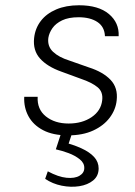

<svg xmlns="http://www.w3.org/2000/svg" viewBox="-20 -505 512 729"><path d="M238 9Q181 9 143.5 -10.8Q106 -30.5 88 -63.8Q70 -97 72 -137.5H123Q120.5 -90 154.2 -63Q188 -36 240.5 -36Q292 -36 327.8 -60.2Q363.5 -84.5 368 -124Q372 -156.5 350 -174.2Q328 -192 288 -205.5L213 -233Q159.5 -252 132 -282.8Q104.5 -313.5 109.5 -360.5Q113.5 -397.5 135 -425.5Q156.5 -453.5 193.5 -469.2Q230.5 -485 280 -485Q354 -485 393.5 -451.8Q433 -418.5 430.5 -367.5H378.5Q377 -403.5 349.8 -421.5Q322.5 -439.5 278.5 -439.5Q240.5 -439.5 216 -427.8Q191.5 -416 179 -398Q166.5 -380 163.5 -361Q159.5 -329 181.5 -308.2Q203.5 -287.5 243.5 -275L317.5 -249Q371 -232 399.8 -201.8Q428.5 -171.5 423 -124Q419.5 -89 396.8 -58.5Q374 -28 334 -9.5Q294 9 238 9ZM151.5 174 161.5 145.5Q201.5 167 232.8 170Q264 173 282 162.2Q300 151.5 300 133Q300.5 114 282.8 99.8Q265 85.5 240 76.2Q215 67 192 62L220 -23.5L261 -21L234 60L213 32.5Q257 43.5 288.8 58Q320.5 72.5 337.5 91.2Q354.5 110 354.5 134.5Q354.5 163 333.8 180Q313 197 281 202Q249 207 214.2 200Q179.5 193 151.5 174Z"/></svg>

Font: Karla Light
Style: Italic
Weight: 300
Italic angle: -8°
Designer: Jonathan Pinhorn
Version: Version 2.004;gftools[0.9.33]